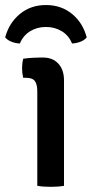

<svg xmlns="http://www.w3.org/2000/svg" viewBox="-53 -720 356 744"><path d="M195 0Q184.5 2 171 3Q157.5 4 143.5 4Q129.5 4 116 3Q102.5 2 91.5 0V-366.5Q91.5 -393 82.2 -405.8Q73 -418.5 48 -418.5H37Q32.5 -436.5 32.5 -455Q32.5 -464 33.5 -473.2Q34.5 -482.5 37 -492.5Q56 -495 72.8 -496Q89.5 -497 100.5 -497H114Q151.5 -497 173.2 -473.2Q195 -449.5 195 -408.5ZM283 -575Q274 -564 258 -558Q242 -552 226 -551.5Q214 -582 186.8 -598.8Q159.5 -615.5 125 -615.5Q90.5 -615.5 63.5 -598.8Q36.5 -582 24 -551.5Q8 -552 -7.8 -558Q-23.5 -564 -33 -575Q-18 -631 24 -665.8Q66 -700.5 125 -700.5Q184.5 -700.5 226.5 -665.8Q268.5 -631 283 -575Z"/></svg>

Font: Signika
Style: Regular
Weight: 400
Designer: Anna Giedry
Foundry: Anna Giedry
Version: Version 2.001